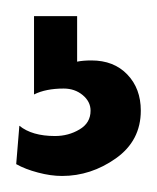

<svg xmlns="http://www.w3.org/2000/svg" viewBox="-20 -38 194 237"><path d="M56.6 179.2Q42.5 179.2 26.9 175Q11.2 170.9 0 164.6L3.9 117.2Q19.5 129.9 47.9 129.9Q64.5 129.9 78.1 121.8Q91.8 113.8 91.8 98.6Q91.8 87.4 82 79.3Q72.3 71.3 58.6 71.3Q36.6 71.3 22 78.6V-18.1H75.2V38.1Q82.5 36.6 92.8 36.6Q120.6 36.6 137.2 54Q153.8 71.3 153.8 98.6Q153.8 135.7 123 157.5Q92.3 179.2 56.6 179.2Z"/></svg>

Font: Harmattan
Style: Bold
Weight: 700
Designer: George W. Nuss III and SIL International
Foundry: SIL International
Version: Version 4.000